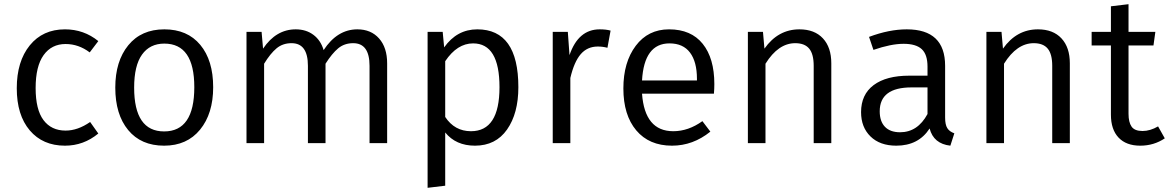

<svg xmlns="http://www.w3.org/2000/svg" viewBox="-20 -683 5577 916"><path d="M290 -543Q380 -543 449 -487L408 -433Q355 -473 293 -473Q226 -473 188 -420Q150 -367 150 -263Q150 -160 187.5 -110Q225 -60 293 -60Q351 -60 410 -101L449 -46Q379 12 290 12Q184 12 122 -61Q60 -134 60 -262Q60 -390 122 -466.5Q184 -543 290 -543Z M997 -267Q997 -141 934.5 -64.5Q872 12 763 12Q653 12 591.5 -62.5Q530 -137 530 -265Q530 -391 592 -467Q654 -543 764 -543Q874 -543 935.5 -469Q997 -395 997 -267ZM764 -475Q695 -475 657.5 -422.5Q620 -370 620 -265Q620 -56 763 -56Q907 -56 907 -267Q907 -475 764 -475Z M1685 -543Q1750 -543 1788.5 -499.5Q1827 -456 1827 -381V0H1743V-369Q1743 -477 1665 -477Q1623 -477 1593.5 -452.5Q1564 -428 1533 -379V0H1449V-369Q1449 -477 1371 -477Q1329 -477 1299.5 -452.5Q1270 -428 1240 -379V0H1156V-531H1228L1235 -451Q1297 -543 1391 -543Q1440 -543 1475 -517Q1510 -491 1524 -444Q1589 -543 1685 -543Z M2257 -543Q2453 -543 2453 -267Q2453 -142 2399 -65Q2345 12 2246 12Q2155 12 2104 -51V203L2020 213V-531H2092L2099 -457Q2160 -543 2257 -543ZM2227 -57Q2363 -57 2363 -267Q2363 -476 2237 -476Q2161 -476 2104 -391V-125Q2149 -57 2227 -57Z M2841 -543Q2872 -543 2893 -537L2878 -455Q2856 -461 2832 -461Q2782 -461 2750.5 -424.5Q2719 -388 2701 -311V0H2617V-531H2689L2697 -420Q2739 -543 2841 -543Z M3388 -282Q3388 -260 3386 -236H3043Q3056 -57 3192 -57Q3264 -57 3331 -105L3369 -55Q3286 12 3186 12Q3077 12 3015.5 -61Q2954 -134 2954 -261Q2954 -386 3013 -464.5Q3072 -543 3172 -543Q3277 -543 3332.5 -474Q3388 -405 3388 -282ZM3305 -299V-307Q3305 -388 3272 -432Q3239 -476 3174 -476Q3053 -476 3043 -299Z M3794 -543Q3866 -543 3906 -500Q3946 -457 3946 -381V0H3862V-369Q3862 -425 3840.5 -451Q3819 -477 3774 -477Q3693 -477 3632 -379V0H3548V-531H3620L3627 -451Q3692 -543 3794 -543Z M4489 -122Q4489 -88 4499.5 -71.5Q4510 -55 4533 -47L4514 12Q4434 3 4415 -70Q4362 12 4256 12Q4178 12 4133 -32Q4088 -76 4088 -148Q4088 -232 4148 -277Q4208 -322 4318 -322H4405V-365Q4405 -423 4377.5 -448.5Q4350 -474 4291 -474Q4231 -474 4147 -445L4126 -507Q4222 -543 4306 -543Q4489 -543 4489 -369ZM4274 -52Q4358 -52 4405 -139V-266H4329Q4177 -266 4177 -152Q4177 -104 4202 -78Q4227 -52 4274 -52Z M4932 -543Q5004 -543 5044 -500Q5084 -457 5084 -381V0H5000V-369Q5000 -425 4978.5 -451Q4957 -477 4912 -477Q4831 -477 4770 -379V0H4686V-531H4758L4765 -451Q4830 -543 4932 -543Z M5505 -80 5537 -23Q5485 12 5420 12Q5353 12 5316.5 -26.5Q5280 -65 5280 -136V-466H5188V-531H5280V-653L5364 -663V-531H5492L5483 -466H5364V-140Q5364 -100 5378.5 -79Q5393 -58 5431 -58Q5467 -58 5505 -80Z"/></svg>

Font: Sedus Text
Style: Regular
Weight: 400
Designer: TypeMates
Foundry: TypeMates, Runge Thomsen GbR
Version: Version 4.202;PS 004.202;hotconv 1.0.88;makeotf.lib2.5.64775